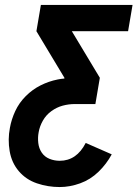

<svg xmlns="http://www.w3.org/2000/svg" viewBox="-20 -755 555 775"><path d="M221 0Q173 0 129 -15Q85 -30 56 -64Q27 -98 19 -145Q11 -192 20 -239Q26 -273 41.5 -306.5Q57 -340 84 -367Q111 -394 144 -410.5Q177 -427 212 -434Q226 -437 240 -438V-441L127 -629L145 -735H515L497 -629H270L383 -441L365 -335H282Q257 -335 233 -328.5Q209 -322 187.5 -306.5Q166 -291 153 -268Q140 -245 136 -221Q132 -200 134.5 -178Q137 -156 148.5 -139Q160 -122 179.5 -114Q199 -106 221 -106Q289 -106 326 -178L431 -132Q410 -93 377.5 -61.5Q345 -30 303.5 -15Q262 0 221 0Z"/></svg>

Font: Iosevka SS08
Style: Bold Italic
Weight: 700
Italic angle: -10°
Monospace: yes
Designer: Belleve Invis
Foundry: Belleve Invis
Version: 2.1.0; ttfautohint (v1.8.2)